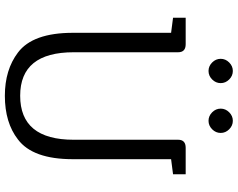

<svg xmlns="http://www.w3.org/2000/svg" viewBox="-114 -850 978 790"><g transform="rotate(90 375.0 -455.0)"><path d="M635 -266Q635 -101 554 -40Q485 14 374 14Q267 14 196 -40Q115 -101 115 -266V-670L53 -678V-730H162Q195 -730 195 -699V-269Q195 -49 374 -49Q555 -49 555 -269V-699Q555 -730 588 -730H697V-678L635 -670ZM237 -839Q222 -854 222 -874Q222 -894 237 -909Q252 -924 272 -924Q292 -924 307 -909Q322 -894 322 -874Q322 -854 307 -839Q292 -824 272 -824Q252 -824 237 -839ZM442 -839Q427 -854 427 -874Q427 -894 442 -909Q457 -924 477 -924Q497 -924 512 -909Q527 -894 527 -874Q527 -854 512 -839Q497 -824 477 -824Q457 -824 442 -839Z"/></g></svg>

Font: Fauna One
Style: Regular
Weight: 400
Version: Version 1.001